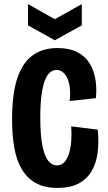

<svg xmlns="http://www.w3.org/2000/svg" viewBox="-20 -906 527 939"><path d="M261 13Q199 13 156.5 -10Q114 -33 87.5 -77Q61 -121 50 -183Q39 -245 39 -323Q39 -403 50.5 -467.5Q62 -532 88.5 -577.5Q115 -623 158 -647Q201 -671 262 -671Q318 -671 356 -652Q394 -633 416 -599.5Q438 -566 446 -521.5Q454 -477 449 -426L321 -412Q326 -466 317.5 -499.5Q309 -533 292.5 -548.5Q276 -564 257 -564Q238 -564 223 -550.5Q208 -537 198 -508.5Q188 -480 182.5 -436Q177 -392 177 -333Q177 -244 187.5 -192.5Q198 -141 216.5 -119Q235 -97 258 -97Q286 -97 303 -123.5Q320 -150 326 -193.5Q332 -237 328 -288L458 -272Q464 -212 457.5 -160Q451 -108 428 -69Q405 -30 364.5 -8.5Q324 13 261 13ZM117 -886 248 -812 380 -886V-782L248 -709L117 -782Z"/></svg>

Font: Bricolage Grotesque 24pt Condensed
Style: Bold
Weight: 700
Width: 3
Designer: Mathieu Triay
Foundry: Atelier Triay
Version: Version 1.001;gftools[0.9.33.dev8+g029e19f]